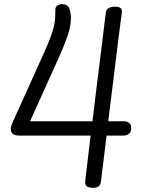

<svg xmlns="http://www.w3.org/2000/svg" viewBox="-20 -892 712 926"><path d="M430 14Q414 14 402.5 9Q391 4 391 -15Q391 -15 391.5 -21.5Q392 -28 394.5 -49.5Q397 -71 402.5 -116Q408 -161 417 -238H75Q52 -238 42 -246Q32 -254 32 -269Q32 -279 36 -289.5Q40 -300 44 -309L193 -639Q213 -684 224 -713.5Q235 -743 240 -764.5Q245 -786 246 -804Q247 -822 247 -844Q247 -860 257.5 -866Q268 -872 278 -872Q306 -872 314 -851.5Q322 -831 322 -804Q322 -765 306 -719Q290 -673 261 -608L125 -307H426Q433 -367 442 -440.5Q451 -514 463 -609Q475 -704 490 -828Q492 -848 505.5 -854Q519 -860 535 -860Q549 -860 558.5 -855.5Q568 -851 568 -836Q568 -835 567 -826Q566 -817 562 -789Q558 -761 551 -703.5Q544 -646 532 -549.5Q520 -453 502 -307H579Q594 -307 603.5 -298.5Q613 -290 613 -276Q613 -238 573 -238H494L467 -18Q465 1 454.5 7.5Q444 14 430 14Z"/></svg>

Font: Kite One
Style: Regular
Weight: 400
Designer: Eduardo Rodriguez Tunni
Foundry: Eduardo Rodriguez Tunni
Version: Version 1.002; ttfautohint (v1.8.4.7-5d5b);gftools[0.9.23]